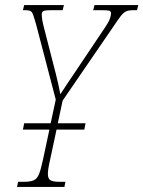

<svg xmlns="http://www.w3.org/2000/svg" viewBox="-20 -734 563 754"><path d="M47 0 51 -20H74Q99 -20 112.5 -26Q126 -32 133.5 -51Q141 -70 149 -108L174 -225H70L75 -250H179L199 -343L121 -641Q111 -677 105.5 -685.5Q100 -694 80 -694H70L75 -714H231L226 -694H181Q159 -694 151.5 -691Q144 -688 144 -677Q144 -668 146 -655.5Q148 -643 154 -620L199 -445Q204 -426 208.5 -405Q213 -384 217 -364Q230 -384 244 -405Q258 -426 271 -445L385 -615Q407 -647 411.5 -660.5Q416 -674 416 -681Q416 -690 409 -692Q402 -694 375 -694H346L351 -714H523L518 -694H505Q486 -694 475.5 -689.5Q465 -685 453.5 -670Q442 -655 420 -622L226 -339L207 -250H316L311 -225H202L177 -108Q168 -69 168 -51Q168 -32 178.5 -26Q189 -20 214 -20H237L233 0Z"/></svg>

Font: Noto Serif ExtraCondensed Thin
Style: Italic
Weight: 100
Width: 2
Italic angle: -12°
Designer: Monotype Design Team
Foundry: Monotype Imaging Inc.
Version: Version 2.013